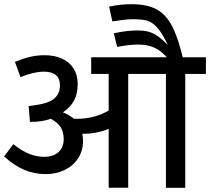

<svg xmlns="http://www.w3.org/2000/svg" viewBox="-22 -897 1004 917"><path d="M961.4 -543.9H862.8V0H770.5V-543.9H590.3V-0.5H497.1V-281.7Q467.8 -269.5 434.3 -263.4Q400.9 -257.3 371.1 -258.3Q374.5 -243.2 374.5 -223.6Q374.5 -176.8 350.8 -140.6Q327.1 -104.5 286.4 -85Q245.6 -65.4 196.3 -65.4Q142.6 -65.4 94.2 -85.7Q45.9 -106 -2.4 -149.9L42 -208.5Q82 -175.8 118.2 -161.9Q154.3 -147.9 189 -147.9Q231.9 -147.9 257.1 -170.4Q282.2 -192.9 282.2 -232.4Q282.2 -266.1 268.1 -289.1Q253.9 -312 220.7 -329.6Q175.8 -314 121.1 -314.9L114.7 -390.6Q128.9 -392.1 150.4 -395.5Q211.4 -403.8 237.8 -427Q264.2 -450.2 264.2 -489.3Q264.2 -554.7 187.5 -554.7Q140.6 -554.7 75.7 -528.8L49.3 -601.6Q88.4 -617.7 121.6 -625.5Q154.8 -633.3 190.9 -633.3Q238.8 -633.3 274.4 -616.9Q310.1 -600.6 329.6 -569.6Q349.1 -538.6 349.1 -495.6Q349.1 -449.2 331.8 -417Q314.5 -384.8 278.8 -360.4Q308.1 -348.6 330.1 -330.1Q335.9 -329.6 347.2 -329.6Q386.2 -329.6 423.1 -338.9Q460 -348.1 497.1 -369.1V-543.9H413.6V-623.5H961.4ZM855 -605.5 806.6 -586.4Q778.8 -621.6 756.1 -642.1Q733.4 -662.6 705.3 -673.3Q677.2 -684.1 638.2 -684.1Q593.8 -684.1 537.6 -672.9L521.5 -737.8Q581.1 -751.5 633.3 -751.5Q665 -751.5 687 -745.6Q709 -739.7 730 -725.3Q751 -710.9 779.3 -682.6Q752 -740.2 727.8 -766.4Q703.6 -792.5 679.2 -798.8Q654.8 -805.2 611.8 -805.2Q581.1 -805.2 514.6 -794.9L499 -865.2Q551.8 -877 605 -877Q678.7 -877 724.1 -853.5Q769.5 -830.1 799.8 -772.2Q830.1 -714.4 855 -605.5Z"/></svg>

Font: Varta SemiBold
Style: Regular
Weight: 600
Designer: Joana Correia, Viktoriya Grabowska, Eben Sorkin
Foundry: Sorkin Type
Version: Version 1.003; ttfautohint (v1.3) -l 8 -r 24 -G 200 -x 12 -H